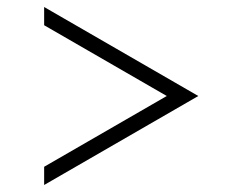

<svg xmlns="http://www.w3.org/2000/svg" viewBox="-20 -513 665 548"><path d="M106 -37 456 -239 106 -441V-493L546 -239L106 15Z"/></svg>

Font: Synthetic Light
Style: Regular
Weight: 300
Designer: Santiago Orozco
Foundry: Typemade
Version: Version 2.000; ttfautohint (v1.8.4.7-5d5b)